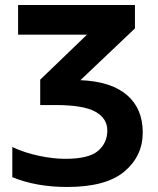

<svg xmlns="http://www.w3.org/2000/svg" viewBox="-20 -734 630 764"><path d="M517 -714H52V-596H326L140 -417V-316H201Q312 -316 359.5 -289.5Q407 -263 407 -215Q407 -165 370 -133.5Q333 -102 239 -102Q192 -102 135 -114Q78 -126 29 -149V-29Q124 10 247 10Q402 10 475 -51.5Q548 -113 548 -207Q548 -302 485 -356Q422 -410 300 -415L517 -621Z"/></svg>

Font: Noto Sans UI
Style: Bold
Weight: 700
Designer: Monotype Design Team
Foundry: Monotype Imaging Inc.
Version: Version 1.901